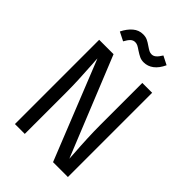

<svg xmlns="http://www.w3.org/2000/svg" viewBox="-261 -1026 1138 1138"><g transform="rotate(45 307.5 -457.0)"><path d="M156.4 -621Q156.4 -616.9 156.9 -606.7Q157.4 -596.4 159 -577.4Q168.2 -437.4 168.2 -353.8V0H85.6V-706.2H206.2L459 -82.6L456.9 -119.5Q447.2 -255.9 447.2 -352.8V-706.2H529.7V0H405.1ZM294.9 -826.2Q279 -837.4 268.5 -842.6Q257.9 -847.7 246.7 -847.7Q230.3 -847.7 217.9 -836.2Q205.6 -824.6 192.3 -800L137.4 -827.7Q156.9 -867.2 184.4 -890.5Q211.8 -913.8 247.2 -913.8Q267.7 -913.8 283.3 -906.7Q299 -899.5 318.5 -885.6Q334.9 -874.4 344.6 -869.5Q354.4 -864.6 366.2 -864.6Q381 -864.6 393.6 -875.4Q406.2 -886.2 420.5 -909.7L474.9 -882.1Q455.4 -840 427.7 -819Q400 -797.9 366.2 -797.9Q346.7 -797.9 331.3 -805.1Q315.9 -812.3 294.9 -826.2Z"/></g></svg>

Font: Fira Code
Style: Regular
Weight: 400
Designer: Carrois Corporate, Edenspiekermann AG, Nikita Prokopov
Foundry: Carrois Corporate, Edenspiekermann AG, Nikita Prokopov
Version: Version 5.002